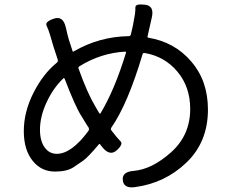

<svg xmlns="http://www.w3.org/2000/svg" viewBox="-20 -794 1040 855"><path d="M583 39Q531 47 527 9Q522 -29 575 -33Q657 -40 742 -116Q827 -192 827 -309Q827 -407 770 -475Q713 -543 624 -558Q617 -559 615 -553Q549 -331 476 -226Q471 -219 477 -212Q503 -178 516.5 -165Q530 -152 500 -125Q470 -97 436 -138L426 -151Q423 -155 420 -151Q372 -94 351 -79Q329 -64 307 -49Q278 -30 225 -30Q165 -30 127 -76Q86 -125 86 -210Q86 -295 128.5 -379.5Q171 -464 232 -514Q240 -520 237 -529L218 -587Q210 -612 203 -638Q196 -662 187.5 -679.5Q179 -697 220 -711Q261 -725 273 -672L275 -664Q280 -640 287 -616L303 -567Q304 -562 308 -565Q422 -631 553 -633Q561 -633 563 -641L572 -681Q577 -706 581 -731Q583 -746 583 -762Q583 -778 625 -773Q668 -769 656 -716L637 -632Q636 -627 641 -626Q757 -607 831.5 -520.5Q906 -434 906 -306Q906 -160 808 -68Q714 21 583 39ZM233 -109Q298 -109 373 -210Q379 -218 374 -227L369 -234Q356 -256 342 -278Q315 -320 268 -443Q266 -448 262 -445Q217 -402 187.5 -338.5Q158 -275 158 -216Q158 -167 178.5 -138Q199 -109 233 -109ZM422 -290Q425 -286 428 -290Q491 -395 541 -559Q542 -564 537 -564Q429 -558 334 -499Q327 -495 330 -488Q369 -379 405 -319Z"/></svg>

Font: Resource Han Rounded HK
Style: Regular
Weight: 400
Designer: Cyano Hao (round all glyphs); Ryoko NISHIZUKA  (kana, bopomofo & ideographs); Paul D. Hunt (Latin, Greek & Cyrillic); Sa
Foundry: Cyano Hao
Version: 0.990